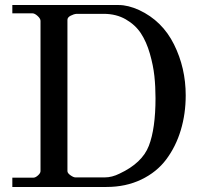

<svg xmlns="http://www.w3.org/2000/svg" viewBox="-20 -743 818 763"><path d="M29 -37H113Q121 -37 131 -46Q141 -55 141 -63V-660Q141 -669 129.5 -679.5Q118 -690 109 -690H29V-723H452Q489 -723 533 -703Q625 -660 671.5 -566.5Q718 -473 718 -364Q718 -291 698.5 -226Q679 -161 641 -110Q603 -59 541.5 -29.5Q480 0 403 0H29ZM322 -688H284Q273 -687 260.5 -680.5Q248 -674 248 -664V-63Q248 -55 260 -46.5Q272 -38 280 -38H396Q425 -38 455 -53Q545 -95 571.5 -163.5Q598 -232 598 -353Q598 -399 593.5 -441Q589 -483 575.5 -530Q562 -577 540 -610.5Q518 -644 480 -666Q442 -688 392 -688Z"/></svg>

Font: Academico
Style: Regular
Weight: 400
Foundry: Steinberg Media Technologies GmbH
Version: Version 0.902